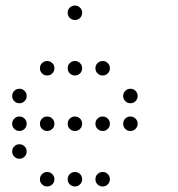

<svg xmlns="http://www.w3.org/2000/svg" viewBox="-20 -696 640 692"><path d="M249 -676Q239 -676 231.5 -668.5Q224 -661 224 -651V-649Q224 -639 231.5 -631.5Q239 -624 249 -624H251Q261 -624 268.5 -631.5Q276 -639 276 -649V-651Q276 -661 268.5 -668.5Q261 -676 251 -676ZM149 -476Q139 -476 131.5 -468.5Q124 -461 124 -451V-449Q124 -439 131.5 -431.5Q139 -424 149 -424H151Q161 -424 168.5 -431.5Q176 -439 176 -449V-451Q176 -461 168.5 -468.5Q161 -476 151 -476ZM249 -476Q239 -476 231.5 -468.5Q224 -461 224 -451V-449Q224 -439 231.5 -431.5Q239 -424 249 -424H251Q261 -424 268.5 -431.5Q276 -439 276 -449V-451Q276 -461 268.5 -468.5Q261 -476 251 -476ZM349 -476Q339 -476 331.5 -468.5Q324 -461 324 -451V-449Q324 -439 331.5 -431.5Q339 -424 349 -424H351Q361 -424 368.5 -431.5Q376 -439 376 -449V-451Q376 -461 368.5 -468.5Q361 -476 351 -476ZM49 -376Q39 -376 31.5 -368.5Q24 -361 24 -351V-349Q24 -339 31.5 -331.5Q39 -324 49 -324H51Q61 -324 68.5 -331.5Q76 -339 76 -349V-351Q76 -361 68.5 -368.5Q61 -376 51 -376ZM449 -376Q439 -376 431.5 -368.5Q424 -361 424 -351V-349Q424 -339 431.5 -331.5Q439 -324 449 -324H451Q461 -324 468.5 -331.5Q476 -339 476 -349V-351Q476 -361 468.5 -368.5Q461 -376 451 -376ZM49 -276Q39 -276 31.5 -268.5Q24 -261 24 -251V-249Q24 -239 31.5 -231.5Q39 -224 49 -224H51Q61 -224 68.5 -231.5Q76 -239 76 -249V-251Q76 -261 68.5 -268.5Q61 -276 51 -276ZM149 -276Q139 -276 131.5 -268.5Q124 -261 124 -251V-249Q124 -239 131.5 -231.5Q139 -224 149 -224H151Q161 -224 168.5 -231.5Q176 -239 176 -249V-251Q176 -261 168.5 -268.5Q161 -276 151 -276ZM249 -276Q239 -276 231.5 -268.5Q224 -261 224 -251V-249Q224 -239 231.5 -231.5Q239 -224 249 -224H251Q261 -224 268.5 -231.5Q276 -239 276 -249V-251Q276 -261 268.5 -268.5Q261 -276 251 -276ZM349 -276Q339 -276 331.5 -268.5Q324 -261 324 -251V-249Q324 -239 331.5 -231.5Q339 -224 349 -224H351Q361 -224 368.5 -231.5Q376 -239 376 -249V-251Q376 -261 368.5 -268.5Q361 -276 351 -276ZM449 -276Q439 -276 431.5 -268.5Q424 -261 424 -251V-249Q424 -239 431.5 -231.5Q439 -224 449 -224H451Q461 -224 468.5 -231.5Q476 -239 476 -249V-251Q476 -261 468.5 -268.5Q461 -276 451 -276ZM49 -176Q39 -176 31.5 -168.5Q24 -161 24 -151V-149Q24 -139 31.5 -131.5Q39 -124 49 -124H51Q61 -124 68.5 -131.5Q76 -139 76 -149V-151Q76 -161 68.5 -168.5Q61 -176 51 -176ZM149 -76Q139 -76 131.5 -68.5Q124 -61 124 -51V-49Q124 -39 131.5 -31.5Q139 -24 149 -24H151Q161 -24 168.5 -31.5Q176 -39 176 -49V-51Q176 -61 168.5 -68.5Q161 -76 151 -76ZM249 -76Q239 -76 231.5 -68.5Q224 -61 224 -51V-49Q224 -39 231.5 -31.5Q239 -24 249 -24H251Q261 -24 268.5 -31.5Q276 -39 276 -49V-51Q276 -61 268.5 -68.5Q261 -76 251 -76ZM349 -76Q339 -76 331.5 -68.5Q324 -61 324 -51V-49Q324 -39 331.5 -31.5Q339 -24 349 -24H351Q361 -24 368.5 -31.5Q376 -39 376 -49V-51Q376 -61 368.5 -68.5Q361 -76 351 -76Z"/></svg>

Font: Doto Rounded
Style: Regular
Weight: 400
Monospace: yes
Version: Version 1.000